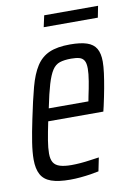

<svg xmlns="http://www.w3.org/2000/svg" viewBox="-77 -699 525 758"><g transform="rotate(-10 185.0 -320.5)"><path d="M143 8Q96 8 67.5 -2Q39 -12 26.5 -35Q14 -58 14 -95Q14 -124 20 -163Q26 -202 37 -254Q52 -327 65.5 -377.5Q79 -428 99 -459Q119 -490 151 -504Q183 -518 234 -518Q276 -518 301.5 -509.5Q327 -501 338.5 -481.5Q350 -462 350 -429Q350 -410 346.5 -383Q343 -356 337 -323.5Q331 -291 323 -255L318 -234H97Q88 -191 83 -160.5Q78 -130 78 -108Q78 -85 86 -72Q94 -59 112 -53.5Q130 -48 158 -48Q174 -48 193.5 -49.5Q213 -51 233 -54Q253 -57 269 -59L258 -5Q245 -2 225.5 1Q206 4 184.5 6Q163 8 143 8ZM108 -284H267L271 -305Q277 -332 282 -362Q287 -392 287 -412Q287 -434 280.5 -444.5Q274 -455 261.5 -458.5Q249 -462 229 -462Q201 -462 183 -456Q165 -450 153 -431.5Q141 -413 130.5 -378Q120 -343 108 -284ZM144 -603 154 -649H370L361 -603Z"/></g></svg>

Font: Saira ExtraCondensed
Style: Italic
Weight: 400
Width: 2
Italic angle: -12°
Designer: Hector Gatti with collaboration of the Omnibus-Type team
Foundry: Omnibus-Type
Version: Version 1.101